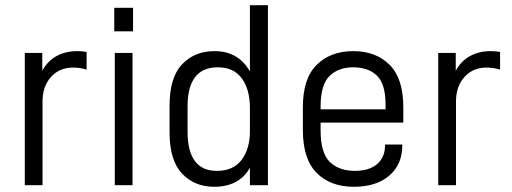

<svg xmlns="http://www.w3.org/2000/svg" viewBox="-20 -710 1962 736"><path d="M75 -507H142V-439Q163 -477 197.5 -495.5Q232 -514 275 -514Q294 -514 312 -511V-443Q288 -451 260 -451Q208 -451 175.5 -415Q143 -379 143 -321V0H75Z M420 -507H488V0H420ZM418 -680H490V-590H418Z M630 -202V-306Q630 -413 678 -463.5Q726 -514 802 -514Q894 -514 938 -436V-690H1007V0H938V-67Q918 -31 883.5 -12.5Q849 6 801 6Q726 6 678 -44.5Q630 -95 630 -202ZM938 -207V-296Q938 -367 907 -409.5Q876 -452 815 -452Q699 -452 699 -302V-206Q699 -55 811 -55Q874 -55 906 -97Q938 -139 938 -207Z M1209 -240V-210Q1209 -124 1244 -89.5Q1279 -55 1341 -55Q1395 -55 1425.5 -81Q1456 -107 1456 -153V-156H1522V-151Q1522 -80 1472.5 -37Q1423 6 1336 6Q1247 6 1194 -47Q1141 -100 1141 -212V-300Q1141 -409 1194 -461.5Q1247 -514 1334 -514Q1421 -514 1473.5 -461.5Q1526 -409 1526 -300V-240ZM1209 -302V-291H1458V-309Q1458 -388 1425 -420Q1392 -452 1334 -452Q1277 -452 1243 -418.5Q1209 -385 1209 -302Z M1660 -507H1727V-439Q1748 -477 1782.5 -495.5Q1817 -514 1860 -514Q1879 -514 1897 -511V-443Q1873 -451 1845 -451Q1793 -451 1760.5 -415Q1728 -379 1728 -321V0H1660Z"/></svg>

Font: D-DIN
Style: Regular
Weight: 400
Designer: Charles Nix
Foundry: Datto Inc.
Version: Version 1.00